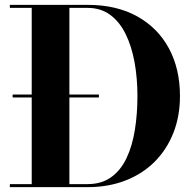

<svg xmlns="http://www.w3.org/2000/svg" viewBox="-20 -770 804 790"><path d="M32 -369V-381H387V-369ZM340.5 -750Q459 -750 544.2 -702.8Q629.5 -655.5 675 -571Q720.5 -486.5 720.5 -375Q720.5 -291.5 693.2 -222.8Q666 -154 615.8 -104Q565.5 -54 495.5 -27Q425.5 0 340.5 0H20.5V-12.5H110.5V-737.5H20.5V-750ZM265.5 -12.5H340.5Q398 -12.5 437.5 -41Q477 -69.5 500.8 -119.8Q524.5 -170 535 -235.8Q545.5 -301.5 545.5 -375Q545.5 -449 533.5 -514.5Q521.5 -580 496.8 -630.2Q472 -680.5 433.2 -709Q394.5 -737.5 340.5 -737.5H265.5Z"/></svg>

Font: Bodoni Moda 18pt
Style: Bold
Weight: 700
Designer: Owen Earl
Foundry: indestructible type
Version: Version 2.004